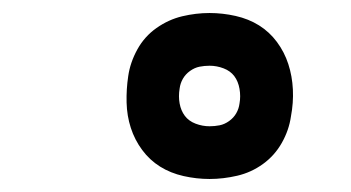

<svg xmlns="http://www.w3.org/2000/svg" viewBox="-20 -802 540 295"><path d="M302 -527Q282 -527 262 -531.5Q242 -536 226 -546Q210 -556 198.5 -571.5Q187 -587 181 -605.5Q175 -624 174.5 -644.5Q174 -665 177 -685Q180 -706 191 -726Q202 -746 220.5 -759Q239 -772 260 -777Q281 -782 302 -782Q322 -782 342 -777.5Q362 -773 378 -763Q394 -753 405.5 -737.5Q417 -722 423 -703.5Q429 -685 430 -664.5Q431 -644 427 -623Q424 -602 413 -582.5Q402 -563 384 -550Q366 -537 344.5 -532Q323 -527 302 -527ZM302 -608Q310 -608 317.5 -609.5Q325 -611 332 -616Q339 -621 343 -628Q347 -635 348 -643Q350 -654 348 -665.5Q346 -677 340 -685Q334 -693 323.5 -697Q313 -701 302 -701Q294 -701 286.5 -699.5Q279 -698 272 -693Q265 -688 261 -681Q257 -674 256 -666Q254 -654 256 -643Q258 -632 264 -624Q270 -616 280.5 -612Q291 -608 302 -608Z"/></svg>

Font: Iosevka SS04 Extrabold
Style: Italic
Weight: 800
Italic angle: -9°
Monospace: yes
Designer: Belleve Invis
Foundry: Belleve Invis
Version: Version 19.0.0; ttfautohint (v1.8.4)